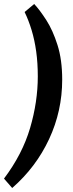

<svg xmlns="http://www.w3.org/2000/svg" viewBox="-56 -739 363 960"><path d="M115 -719Q143 -689 175.5 -638.5Q208 -588 231.5 -514Q255 -440 255 -341Q255 -184 189.5 -43.5Q124 97 5 201L-36 154Q56 32 94.5 -99Q133 -230 133 -357Q133 -424 125 -481.5Q117 -539 102 -588.5Q87 -638 67 -679Z"/></svg>

Font: Rasa
Style: Italic
Weight: 400
Italic angle: -7.10001°
Designer: Anna Giedrys (Yrsa+Rasa design), David Brezina (Yrsa art-direction, Rasa art-direction, design)
Foundry: Rosetta Type Foundry
Version: Version 2.004